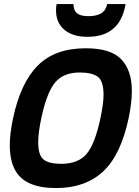

<svg xmlns="http://www.w3.org/2000/svg" viewBox="-20 -933 700 967"><path d="M262.2 14.2Q107.4 14.2 57.6 -73.7Q29.3 -123.5 29.3 -201.7Q29.3 -261.2 45.9 -337.9Q83.5 -515.6 170.2 -602.8Q256.8 -689.9 411.6 -689.9Q538.1 -689.9 591.1 -634Q644 -578.1 644 -475.6Q644 -415 627.9 -337.9Q588.4 -151.9 498.8 -68.8Q409.2 14.2 262.2 14.2ZM288.1 -107.9Q374 -107.9 416.3 -158Q458.5 -208 485.8 -337.9Q501.5 -412.1 501.5 -455.1Q501.5 -525.9 471.9 -546.9Q442.4 -567.9 380.9 -567.9Q299.8 -567.9 257.8 -517.8Q215.8 -467.8 188 -337.9Q172.4 -264.6 172.4 -216.8Q172.4 -150.4 200 -129.2Q227.5 -107.9 288.1 -107.9ZM420.4 -747.6Q345.7 -747.6 304 -783.2Q262.2 -818.8 262.2 -880.4Q262.2 -898.9 265.1 -912.6H350.1Q350.1 -880.9 367.9 -866.2Q385.7 -851.6 425.3 -851.6Q463.4 -851.6 487.5 -864.7Q511.7 -877.9 520 -912.6H612.3Q585.4 -747.6 420.4 -747.6Z"/></svg>

Font: Cadman
Style: Bold Italic
Weight: 700
Italic angle: -12°
Designer: Paul James MIller
Foundry: High-Logic / Made with FontCreator
Version: Version 2.114;March 28, 2021;FontCreator 13.0.0.2683 64-bit